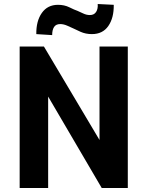

<svg xmlns="http://www.w3.org/2000/svg" viewBox="-20 -937 735 957"><path d="M78 0V-705H199L491 -214H476V-705H617V0H487L204 -483H220V0ZM240 -762 161 -767Q160 -832 188.5 -872.5Q217 -913 269 -913Q301 -913 326 -900.5Q351 -888 366 -883Q378 -878 394.5 -870Q411 -862 428 -862Q449 -862 459 -877.5Q469 -893 467 -917L547 -913Q548 -848 520 -807.5Q492 -767 438 -767Q407 -767 381.5 -778.5Q356 -790 344 -796Q333 -801 315 -809Q297 -817 280 -817Q259 -817 249.5 -802.5Q240 -788 240 -762Z"/></svg>

Font: Nunito Sans 7pt Condensed ExtraBold
Style: Regular
Weight: 800
Width: 3
Designer: Vernon Adams
Foundry: Vernon Adams
Version: Version 3.101;gftools[0.9.27]